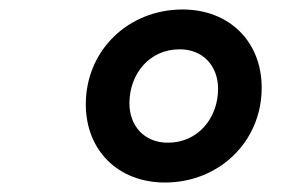

<svg xmlns="http://www.w3.org/2000/svg" viewBox="-20 -730 640 405"><path d="M328 -345C442 -345 532 -431 532 -545C532 -642 464 -710 365 -710C251 -710 161 -624 161 -510C161 -413 229 -345 328 -345ZM334 -429C284 -429 253 -465 253 -512C253 -574 295 -626 359 -626C409 -626 440 -590 440 -543C440 -481 398 -429 334 -429Z"/></svg>

Font: IBM Plex Mono SmBld
Style: Italic
Weight: 600
Italic angle: -9.5°
Monospace: yes
Designer: Mike Abbink, Paul van der Laan, Pieter van Rosmalen
Foundry: Bold Monday
Version: Version 2.004